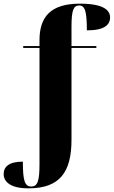

<svg xmlns="http://www.w3.org/2000/svg" viewBox="-32 -788 622 1050"><path d="M123 242C295 242 359 154 359 -24V-526H495V-536H359V-641C359 -730 369 -758 401 -758C433 -758 443 -726 443 -622C539 -622 570 -652 570 -693C570 -731 536 -768 405 -768C243 -768 184 -694 184 -568V-536H95V-526H184V110C184 203 173 232 139 232C103 232 93 199 93 96C17 96 -12 124 -12 164C-12 203 21 242 123 242Z"/></svg>

Font: Noto Serif Display ExtraBold
Style: Regular
Weight: 800
Designer: Monotype Design Team
Foundry: Monotype Imaging Inc.
Version: Version 2.009